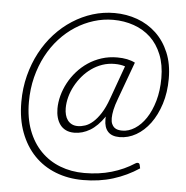

<svg xmlns="http://www.w3.org/2000/svg" viewBox="-54 -718 861 890"><g transform="rotate(5 376.0 -273.0)"><path d="M516 -94Q479.5 -94 461.8 -113.5Q444 -133 444 -169Q444 -172.5 444 -176Q444 -179.5 444.5 -183.5Q413 -137.5 378 -116.8Q343 -96 305 -96Q282.5 -96 266 -104Q249.5 -112 239 -126.2Q228.5 -140.5 223.2 -159.5Q218 -178.5 218 -200.5Q218 -230 226.2 -261Q234.5 -292 250 -321Q265.5 -350 288 -375.5Q310.5 -401 338.8 -420Q367 -439 401 -450Q435 -461 474 -461Q498.5 -461 519.5 -456.8Q540.5 -452.5 557 -444L493.5 -270.5Q482 -240 477.2 -217.5Q472.5 -195 472.5 -179Q472.5 -162.5 477 -152Q481.5 -141.5 488.8 -135.5Q496 -129.5 505.8 -127.2Q515.5 -125 526 -125Q555.5 -125 584.2 -143.2Q613 -161.5 635.5 -195.2Q658 -229 671.8 -276.8Q685.5 -324.5 685.5 -383.5Q685.5 -445.5 666.5 -492.5Q647.5 -539.5 614.5 -570.5Q581.5 -601.5 536.5 -617.2Q491.5 -633 440 -633Q394 -633 349.8 -619.2Q305.5 -605.5 265.8 -580Q226 -554.5 192.8 -518Q159.5 -481.5 135.2 -435.5Q111 -389.5 97.2 -335.2Q83.5 -281 83.5 -220Q83.5 -146 105 -89Q126.5 -32 164.8 7Q203 46 254.8 66Q306.5 86 367.5 86Q436 86 494.2 69Q552.5 52 600 21Q605.5 17.5 610 17.5Q619 17.5 620.5 26.5L624 42Q568.5 79 504.2 99Q440 119 364 119Q295 119 237 96.2Q179 73.5 137.2 30.2Q95.5 -13 72 -75.2Q48.5 -137.5 48.5 -217Q48.5 -281.5 63.5 -339.8Q78.5 -398 105 -447.8Q131.5 -497.5 168.2 -537.8Q205 -578 249 -606.2Q293 -634.5 342.2 -649.8Q391.5 -665 443.5 -665Q499.5 -665 549.8 -646.8Q600 -628.5 638 -592.8Q676 -557 698 -504.5Q720 -452 720 -383.5Q720 -319 703 -265.8Q686 -212.5 657.8 -174.2Q629.5 -136 592.8 -115Q556 -94 516 -94ZM318.5 -128Q335 -128 353 -134Q371 -140 389 -155.8Q407 -171.5 424.5 -198.5Q442 -225.5 457 -267.5L513 -423Q502 -426.5 490.5 -428.2Q479 -430 464 -430Q434.5 -430 407.5 -420.8Q380.5 -411.5 357.5 -395.2Q334.5 -379 315.8 -357Q297 -335 283.8 -310.2Q270.5 -285.5 263.2 -258.8Q256 -232 256 -206Q256 -189.5 259.8 -175.2Q263.5 -161 271.2 -150.5Q279 -140 290.8 -134Q302.5 -128 318.5 -128Z"/></g></svg>

Font: Lato Light
Style: Italic
Weight: 300
Italic angle: -7°
Designer: Lukasz Dziedzic
Foundry: Lukasz Dziedzic
Version: Version 1.104; Western+Polish opensource